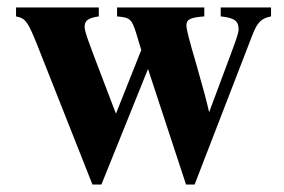

<svg xmlns="http://www.w3.org/2000/svg" viewBox="-20 -481 762 515"><path d="M707 -461H572V-437C609 -433 620 -425 620 -402C620 -389 605 -352 576 -274L541 -180C531 -222 527 -237 507 -307C487 -375 480 -403 480 -413C480 -429 490 -434 528 -437V-461H294V-437C333 -433 334 -432 353 -366C355 -359 357 -353 359 -347L291 -176L246 -294C219 -365 207 -396 207 -409C207 -426 217 -433 245 -437V-461H23V-437C49 -432 55 -422 80 -360L228 14H252L377 -296L479 14H502L657 -387C670 -421 681 -432 707 -437Z"/></svg>

Font: XITS
Style: Bold
Weight: 700
Designer: MicroPress Inc., with final additions and corrections provided by Coen Hoffman, Elsevier (retired)
Version: Version 1.302